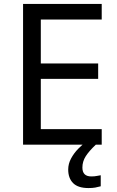

<svg xmlns="http://www.w3.org/2000/svg" viewBox="-20 -734 596 974"><path d="M496 0H97V-714H496V-635H187V-412H478V-334H187V-79H496ZM398 116Q398 161 443 161Q460 161 471.5 158.5Q483 156 491 155V211Q477 215 463 217.5Q449 220 429 220Q376 220 351 195Q326 170 326 126Q326 97 340.5 70Q355 43 376.5 21Q398 -1 418 -15L466 0Q432 32 415 58.5Q398 85 398 116Z"/></svg>

Font: Noto Sans Avestan
Style: Regular
Weight: 400
Designer: Monotype Design Team
Foundry: Monotype Imaging Inc.
Version: Version 2.003; ttfautohint (v1.8.4.7-5d5b)